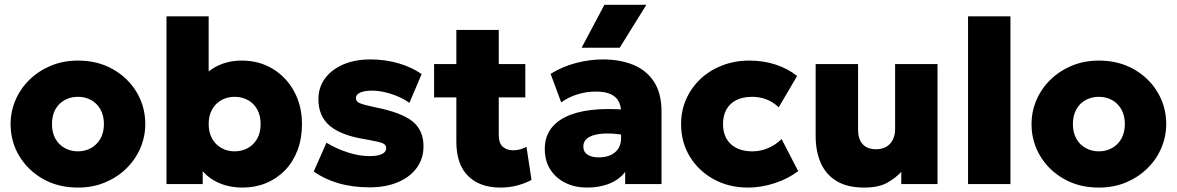

<svg xmlns="http://www.w3.org/2000/svg" viewBox="-20 -790 5050 824"><path d="M314.5 15Q229.5 15 164.2 -22.2Q99 -59.5 62.2 -121.2Q25.5 -183 25.5 -257.5Q25.5 -311.5 46.5 -360.5Q67.5 -409.5 106.2 -447.5Q145 -485.5 198 -507.8Q251 -530 314.5 -530Q399.5 -530 464.8 -492.8Q530 -455.5 566.8 -393.8Q603.5 -332 603.5 -257.5Q603.5 -204 582.5 -154.8Q561.5 -105.5 522.8 -67.5Q484 -29.5 431.2 -7.2Q378.5 15 314.5 15ZM314.5 -140.5Q346 -140.5 371.2 -154.8Q396.5 -169 411.2 -195.2Q426 -221.5 426 -257.5Q426 -293.5 411.5 -319.8Q397 -346 371.8 -360.2Q346.5 -374.5 314.5 -374.5Q282.5 -374.5 257 -360.2Q231.5 -346 217.2 -319.8Q203 -293.5 203 -257.5Q203 -221.5 217.5 -195.2Q232 -169 257.5 -154.8Q283 -140.5 314.5 -140.5Z M1020.5 15Q973.5 15 934.2 1Q895 -13 867 -38Q839 -63 825.5 -96.5L850 -137.5V0H694.5V-720H875.5V-399.5L834 -441Q869.5 -486.5 915.5 -508.2Q961.5 -530 1017 -530Q1093 -530 1151.2 -494.2Q1209.5 -458.5 1242.8 -396.8Q1276 -335 1276 -257.5Q1276 -195.5 1256.8 -145Q1237.5 -94.5 1203 -59Q1168.5 -23.5 1122 -4.2Q1075.5 15 1020.5 15ZM987 -140.5Q1018.5 -140.5 1044 -154.8Q1069.5 -169 1084 -195.2Q1098.5 -221.5 1098.5 -257.5Q1098.5 -293.5 1084.2 -319.8Q1070 -346 1044.5 -360.2Q1019 -374.5 987 -374.5Q955 -374.5 929.8 -360.2Q904.5 -346 890 -319.8Q875.5 -293.5 875.5 -257.5Q875.5 -221.5 890.2 -195.2Q905 -169 930.2 -154.8Q955.5 -140.5 987 -140.5Z M1566.5 14Q1492.5 14 1432 -3.8Q1371.5 -21.5 1326.5 -54L1381 -177.5Q1425 -151 1473.8 -135.5Q1522.5 -120 1565 -120Q1600.5 -120 1619 -128.8Q1637.5 -137.5 1637.5 -154.5Q1637.5 -169.5 1620.5 -176Q1603.5 -182.5 1552 -191.5Q1445.5 -208 1396 -249.5Q1346.5 -291 1346.5 -364Q1346.5 -415.5 1375.2 -454Q1404 -492.5 1454.2 -513.8Q1504.5 -535 1570 -535Q1634 -535 1691.5 -518Q1749 -501 1789.5 -472L1737 -348.5Q1715.5 -364 1688.2 -375.8Q1661 -387.5 1631.8 -394.2Q1602.5 -401 1576 -401Q1545 -401 1526.2 -392.8Q1507.5 -384.5 1507.5 -369.5Q1507.5 -354.5 1523.2 -347.5Q1539 -340.5 1590.5 -329.5Q1703.5 -307 1750.5 -269Q1797.5 -231 1797.5 -162Q1797.5 -109 1768.2 -69.2Q1739 -29.5 1687 -7.8Q1635 14 1566.5 14Z M2128 15Q2039 15 1988.8 -34.8Q1938.5 -84.5 1938.5 -182.5V-661.5H2120.5V-515H2234.5V-372H2120.5V-212Q2120.5 -175 2138 -160Q2155.5 -145 2181 -145Q2196 -145 2211.2 -148.8Q2226.5 -152.5 2239.5 -160L2261 -18Q2237.5 -4.5 2202.5 5.2Q2167.5 15 2128 15ZM1843 -372V-515H1954V-372Z M2499 15Q2448.5 15 2407.5 -4.8Q2366.5 -24.5 2342.2 -61.8Q2318 -99 2318 -151.5Q2318 -197 2340.2 -231.5Q2362.5 -266 2406.8 -288Q2451 -310 2517.2 -318Q2583.5 -326 2671.5 -318.5L2672.5 -208Q2631.5 -216 2597 -217Q2562.5 -218 2537 -212.2Q2511.5 -206.5 2497.5 -194Q2483.5 -181.5 2483.5 -161.5Q2483.5 -138 2501.8 -126.2Q2520 -114.5 2550 -114.5Q2577 -114.5 2598.5 -123.5Q2620 -132.5 2632.8 -151Q2645.5 -169.5 2645.5 -198V-309Q2645.5 -334.5 2635.2 -354.5Q2625 -374.5 2601.2 -385.8Q2577.5 -397 2537 -397Q2497 -397 2458 -385Q2419 -373 2388.5 -350.5L2343 -473Q2394 -504.5 2452.5 -519.8Q2511 -535 2567.5 -535Q2641 -535 2697.8 -511.8Q2754.5 -488.5 2786.8 -439Q2819 -389.5 2819 -311.5V0H2663V-52.5Q2639 -20 2596.5 -2.5Q2554 15 2499 15ZM2476 -585 2574 -769.5H2754L2639.5 -585Z M3190 15Q3108 15 3043 -20.8Q2978 -56.5 2940.5 -118Q2903 -179.5 2903 -257.5Q2903 -315.5 2925.2 -365.2Q2947.5 -415 2987.2 -452Q3027 -489 3080.5 -509.5Q3134 -530 3196 -530Q3256 -530 3307.8 -513.2Q3359.5 -496.5 3401 -464L3322 -329.5Q3297 -353 3268.2 -363.8Q3239.5 -374.5 3208 -374.5Q3168.5 -374.5 3140.8 -360.8Q3113 -347 3098 -321Q3083 -295 3083 -257.5Q3083 -202.5 3116.5 -171.5Q3150 -140.5 3208.5 -140.5Q3243.5 -140.5 3275.2 -153.8Q3307 -167 3334.5 -193L3405.5 -55.5Q3362 -22.5 3304.5 -3.8Q3247 15 3190 15Z M3688.5 15Q3617.5 15 3571.5 -12.2Q3525.5 -39.5 3503 -89.5Q3480.5 -139.5 3480.5 -207V-515H3662.5V-232.5Q3662.5 -193.5 3682 -171.5Q3701.5 -149.5 3740.5 -149.5Q3765.5 -149.5 3783.8 -160.2Q3802 -171 3811.8 -190.5Q3821.5 -210 3821.5 -235.5V-515H4003.5V0H3848V-52.5Q3825 -27 3788.2 -6Q3751.5 15 3688.5 15Z M4134.5 0V-720H4316.5V0Z M4696 15Q4611 15 4545.8 -22.2Q4480.5 -59.5 4443.8 -121.2Q4407 -183 4407 -257.5Q4407 -311.5 4428 -360.5Q4449 -409.5 4487.8 -447.5Q4526.5 -485.5 4579.5 -507.8Q4632.5 -530 4696 -530Q4781 -530 4846.2 -492.8Q4911.5 -455.5 4948.2 -393.8Q4985 -332 4985 -257.5Q4985 -204 4964 -154.8Q4943 -105.5 4904.2 -67.5Q4865.5 -29.5 4812.8 -7.2Q4760 15 4696 15ZM4696 -140.5Q4727.5 -140.5 4752.8 -154.8Q4778 -169 4792.8 -195.2Q4807.5 -221.5 4807.5 -257.5Q4807.5 -293.5 4793 -319.8Q4778.5 -346 4753.2 -360.2Q4728 -374.5 4696 -374.5Q4664 -374.5 4638.5 -360.2Q4613 -346 4598.8 -319.8Q4584.5 -293.5 4584.5 -257.5Q4584.5 -221.5 4599 -195.2Q4613.5 -169 4639 -154.8Q4664.5 -140.5 4696 -140.5Z"/></svg>

Font: Geologica Thin Roman ExtraBold
Style: Regular
Weight: 800
Version: Version 1.010;gftools[0.9.28]